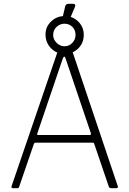

<svg xmlns="http://www.w3.org/2000/svg" viewBox="-20 -984 677 1004"><path d="M418 -802Q418 -759 389 -730.5Q360 -702 318 -702Q276 -702 247 -731.5Q218 -761 218 -804Q218 -844 247.5 -872Q277 -900 318 -900Q360 -900 389 -871.5Q418 -843 418 -802ZM375 -801Q375 -827 358.5 -843.5Q342 -860 317 -860Q294 -860 276 -843.5Q258 -827 258 -801Q258 -778 276 -760Q294 -742 317 -742Q342 -742 358.5 -760Q375 -778 375 -801ZM335 -742Q350 -742 353 -732L596 -10Q598 -6 595.5 -3Q593 0 588 0H561Q552 0 549 -8L473 -231Q472 -235 470 -236.5Q468 -238 463 -238H167Q160 -238 157 -231L80 -7Q79 -3 76.5 -1.5Q74 0 69 0H47Q43 0 41 -2.5Q39 -5 40 -9L287 -731Q289 -737 292.5 -739.5Q296 -742 303 -742ZM323 -678Q320 -688 316 -688Q312 -688 308 -677L175 -286Q172 -278 179 -278H448Q458 -278 455 -288ZM362 -964Q370 -964 372.5 -960Q375 -956 372 -948L341 -875H303L321 -951Q323 -958 327 -961Q331 -964 339 -964Z"/></svg>

Font: Libre Franklin Thin Thin
Style: Regular
Weight: 250
Version: Version 3.000